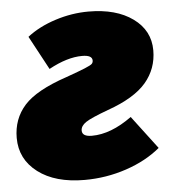

<svg xmlns="http://www.w3.org/2000/svg" viewBox="-63 -599 590 664"><g transform="rotate(-5 232.0 -267.5)"><path d="M268 -557Q364 -557 422 -515Q480 -473 480 -404Q480 -340 439.5 -292.5Q399 -245 306 -212Q246 -190 227.5 -177.5Q209 -165 209 -149Q209 -128 243 -128Q309 -128 382 -181L469 -66Q420 -25 350 -1.5Q280 22 205 22Q103 22 43 -23.5Q-17 -69 -17 -143Q-17 -209 24.5 -255.5Q66 -302 173 -338Q218 -354 238.5 -362.5Q259 -371 263.5 -375.5Q268 -380 268 -387Q268 -406 233 -406Q181 -406 117 -371L54 -488Q95 -520 152.5 -538.5Q210 -557 268 -557Z"/></g></svg>

Font: Fira Sans Ultra
Style: Italic
Weight: 950
Italic angle: -8°
Designer: Carrois Corporate & Edenspiekermann AG
Foundry: Carrois Corporate GbR & Edenspiekermann AG
Version: Version 4.203;PS 004.203;hotconv 1.0.88;makeotf.lib2.5.64775